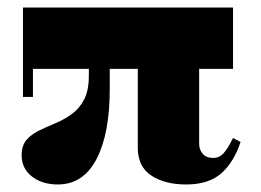

<svg xmlns="http://www.w3.org/2000/svg" viewBox="-20 -480 694 510"><path d="M41 -222.5V-460H599V-297H67.5V-222.5ZM133.5 10Q92 10 64.8 -11.2Q37.5 -32.5 37.5 -67.5Q37.5 -93.5 50.5 -108.5Q63.5 -123.5 83.8 -133.2Q104 -143 126.8 -152.5Q149.5 -162 170 -176.5Q190.5 -191 203.2 -215.2Q216 -239.5 216 -279.5V-387.5H271.5V-243Q271.5 -124.5 236.2 -57.2Q201 10 133.5 10ZM474.5 10Q417.5 10 381.8 -13.8Q346 -37.5 346 -87.5V-363H509V-98Q509 -83 518.2 -71.8Q527.5 -60.5 547 -60.5Q562 -60.5 573.2 -72.2Q584.5 -84 599 -113.5L619 -103Q602 -50.5 568.5 -20.2Q535 10 474.5 10Z"/></svg>

Font: Bodoni Moda 9pt ExtraBold
Style: Regular
Weight: 800
Designer: Owen Earl
Foundry: indestructible type
Version: Version 2.005